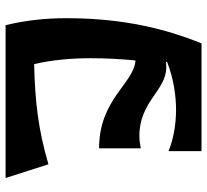

<svg xmlns="http://www.w3.org/2000/svg" viewBox="-47 -693 740 686"><g transform="rotate(90 323.0 -350.0)"><path d="M45 -216C45 -142 53 -69 70 0H616L567 -153C444 -117 344 -105 209 -102C194 -167 188 -235 188 -304C188 -358 191 -412 196 -464C278 -459 334 -334 510 -334V-483C495 -480 480 -478 465 -478C343 -478 303 -574 221 -574C218 -574 208 -574 201 -573V-577C265 -602 328 -609 373 -609C426 -609 480 -599 520 -582V-700H135C70 -540 45 -384 45 -216Z"/></g></svg>

Font: Brassia
Style: Regular
Weight: 400
Designer: Ariel Martín Pérez
Foundry: Tunera Type Foundry
Version: Version 1.600;hotconv 1.0.109;makeotfexe 2.5.65596